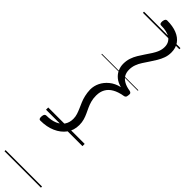

<svg xmlns="http://www.w3.org/2000/svg" viewBox="-449 -901 1226 1226"><g transform="rotate(45 164.5 -287.5)"><path d="M24 75Q15 75 12 68.5Q9 62 10 50Q11 36 16 30.5Q21 25 29 25Q72 25 102.5 12Q133 -1 149 -25Q165 -49 165 -82Q165 -102 159 -120.5Q153 -139 145 -157Q137 -175 128.5 -195Q120 -215 114.5 -238.5Q109 -262 108 -290Q108 -323 122.5 -353Q137 -383 165.5 -406.5Q194 -430 236 -440Q204 -448 182.5 -466Q161 -484 151 -507.5Q141 -531 141 -556Q141 -584 149 -608Q157 -632 170 -653.5Q183 -675 197 -695.5Q211 -716 224 -736Q237 -756 245 -776.5Q253 -797 253 -819Q253 -858 224 -879Q195 -900 140 -900Q131 -900 128 -906.5Q125 -913 126 -925Q128 -939 132.5 -944.5Q137 -950 145 -950Q195 -950 231.5 -935.5Q268 -921 288 -893Q308 -865 308 -824Q308 -797 299.5 -773.5Q291 -750 278 -728.5Q265 -707 251 -686Q237 -665 223.5 -644.5Q210 -624 202 -602Q194 -580 194 -556Q194 -530 204.5 -511.5Q215 -493 237 -480.5Q259 -468 292 -463Q301 -461 305 -456Q309 -451 307 -438Q306 -424 301 -419Q296 -414 287 -413Q246 -406 218 -390Q190 -374 176 -349Q162 -324 162 -290Q162 -263 168 -241.5Q174 -220 182.5 -201.5Q191 -183 199.5 -165Q208 -147 214 -126.5Q220 -106 220 -81Q220 -33 194.5 1.5Q169 36 125 55.5Q81 75 24 75ZM0 365H329V375H0ZM0 -20H329V0H0ZM0 -505H329V-500H0ZM0 -885H329V-875H0Z"/></g></svg>

Font: Playwrite GB J Guides
Style: Italic
Weight: 400
Italic angle: -7.01216°
Designer: Veronika Burian, José Scaglione
Foundry: TypeTogether
Version: Version 1.003